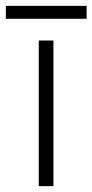

<svg xmlns="http://www.w3.org/2000/svg" viewBox="-50 -634 315 654"><path d="M245 -614H-30V-570H245ZM132 -496H82V0H132Z"/></svg>

Font: Space Text Light
Style: Regular
Weight: 300
Designer: Florian Karsten (Space Text), Colophon Foundry (Space Mono)
Foundry: Florian Karsten
Version: Version 1.003;PS 001.003;hotconv 1.0.88;makeotf.lib2.5.64775